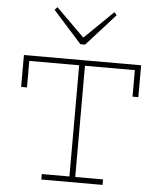

<svg xmlns="http://www.w3.org/2000/svg" viewBox="-62 -1022 890 1075"><g transform="rotate(5 382.5 -484.5)"><path d="M389.2 -773.9H362.8L202.1 -953.1L216.8 -969.2L376 -812L537.1 -969.2L550.8 -953.1ZM53.2 -686H711.9V-506.8H679.2V-655.8H398.9V-30.8H555.2V0H210.9V-30.8H366.2V-655.8H85.9V-506.8H53.2Z"/></g></svg>

Font: BioRhyme ExtraLight
Style: Regular
Weight: 275
Designer: Aoife Mooney
Foundry: Aoife Mooney Type
Version: Version 1.500;PS 001.500;hotconv 1.0.88;makeotf.lib2.5.64775